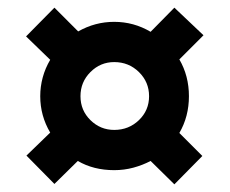

<svg xmlns="http://www.w3.org/2000/svg" viewBox="-20 -604 600 501"><path d="M85 -353Q85 -378 91.5 -402Q98 -426 111 -448L48 -509L122 -584L184 -522Q228 -547 278 -547Q329 -547 373 -521L435 -584L511 -512L448 -449Q473 -406 473 -353Q473 -300 448 -257L508 -197L435 -123L373 -184Q352 -173 328 -166.5Q304 -160 278 -160Q224 -160 183 -184L122 -124L49 -198L111 -258Q85 -302 85 -353ZM190 -353Q190 -316 216 -290.5Q242 -265 278 -265Q316 -265 342.5 -290.5Q369 -316 369 -353Q369 -390 342.5 -416Q316 -442 278 -442Q242 -442 216 -416Q190 -390 190 -353Z"/></svg>

Font: Noto Sans SemiCondensed ExtraBold
Style: Regular
Weight: 800
Width: 4
Designer: Monotype Design Team
Foundry: Monotype Imaging Inc.
Version: Version 2.013; ttfautohint (v1.8.4.7-5d5b)